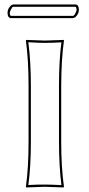

<svg xmlns="http://www.w3.org/2000/svg" viewBox="-20 -824 391 847"><path d="M106 -444.8Q106 -559.6 94.2 -645L96.2 -647.9Q97.7 -647.9 178.2 -645Q178.2 -645 261.2 -647.9L262.2 -645Q250.5 -564.9 250 -444.8V-200.2Q250 -85.4 262.2 0L259.8 2.9Q258.3 2.9 178.2 0Q178.2 0 95.2 2.9L94.2 0Q106 -81.5 106 -200.2ZM301.8 -744.1H27.8Q13.7 -745.1 13.2 -767.1Q13.2 -785.6 27.8 -799.3Q33.7 -803.7 38.1 -804.2H314Q327.1 -803.2 328.1 -782.2Q328.1 -762.2 312.5 -748.5Q306.6 -744.6 301.8 -744.1ZM116.2 -444.8V-200.2Q116.2 -87.4 105 -7.8Q149.4 -10.3 178.2 -9.8Q207 -9.8 251 -7.3Q240.2 -91.8 240.2 -200.2V-444.8Q240.2 -558.1 251 -637.2Q206.5 -634.8 178.2 -634.8Q149.4 -634.8 105 -637.7Q116.2 -552.7 116.2 -444.8ZM301.8 -753.9Q307.6 -753.9 315.4 -771.5Q317.9 -777.8 317.9 -782.2Q317.4 -789.6 314 -793.9H38.1Q33.7 -793.9 25.9 -777.3Q23.4 -771 22.9 -767.1Q22.9 -763.2 23.9 -760Q24.9 -756.8 26.4 -755.4L27.8 -753.9Z"/></svg>

Font: Linux Biolinum Outline O
Style: Bold
Weight: 700
Designer: Philipp H. Poll
Foundry: Philipp H. Poll
Version: Version 0.9.2